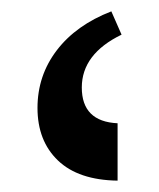

<svg xmlns="http://www.w3.org/2000/svg" viewBox="-20 -780 280 338"><path d="M46 -590Q46 -647 80 -691.5Q114 -736 176 -760L194 -719Q124 -685 124 -626Q124 -566 187 -563V-462Q118 -463 82 -497.5Q46 -532 46 -590Z"/></svg>

Font: Noto Serif Armenian Medium
Style: Regular
Weight: 500
Designer: Monotype Design team
Foundry: Monotype Imaging Inc.
Version: Version 1.000